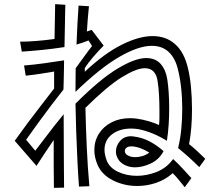

<svg xmlns="http://www.w3.org/2000/svg" viewBox="-20 -843 1040 926"><path d="M295 -820 291 -616Q233 -607 181.5 -602Q130 -597 85 -594L77 -642Q114 -642 156.5 -645.5Q199 -649 243 -655L246 -823ZM941 -37Q916 -62 891 -84.5Q866 -107 839 -129Q850 -174 854.5 -222.5Q859 -271 859 -318Q859 -371 853.5 -420.5Q848 -470 838 -509Q825 -563 793.5 -592.5Q762 -622 712 -622Q648 -622 556 -569Q464 -516 344 -400Q344 -432 344.5 -462Q345 -492 345 -514Q365 -541 386.5 -571Q408 -601 424 -621L407 -648Q397 -644 382 -638.5Q367 -633 349 -628Q351 -680 353.5 -728.5Q356 -777 359 -816L409 -813Q406 -785 403.5 -754Q401 -723 399 -691Q404 -693 410.5 -695Q417 -697 422 -699L480 -623Q455 -598 430.5 -569.5Q406 -541 389 -515V-497Q484 -586 567.5 -627.5Q651 -669 716 -669Q780 -669 823.5 -631Q867 -593 885 -520Q896 -477 901 -424Q906 -371 906 -316Q906 -223 892 -148Q912 -132 932 -113.5Q952 -95 970 -77ZM871 60Q858 44 843.5 26Q829 8 813 -8Q779 23 734 38.5Q689 54 642 54Q579 54 525 27Q471 0 450 -49Q435 -85 435 -119Q435 -163 457 -198Q479 -233 518 -253Q557 -273 607 -273Q615 -273 622.5 -272.5Q630 -272 638 -271Q667 -267 695 -259Q723 -251 747 -240Q749 -257 749 -274Q749 -291 749 -309Q749 -347 747 -384Q745 -421 740 -452Q736 -481 721 -497.5Q706 -514 678 -514Q638 -514 567.5 -470.5Q497 -427 392 -323Q394 -229 398.5 -132Q403 -35 411 55L361 57Q357 4 353.5 -65.5Q350 -135 347.5 -208Q345 -281 344 -343Q463 -462 547.5 -512.5Q632 -563 685 -563Q730 -563 755 -534.5Q780 -506 787 -459Q791 -434 793.5 -397.5Q796 -361 796 -320Q796 -283 793.5 -243Q791 -203 785 -164Q739 -192 698.5 -206Q658 -220 632 -222Q628 -222 623.5 -222.5Q619 -223 614 -223Q556 -223 520 -195Q484 -167 484 -120Q484 -98 495 -68Q509 -33 550 -14Q591 5 640 5Q688 5 736 -14Q784 -33 815 -76Q838 -55 860 -31Q882 -7 903 16ZM240 63Q239 19 239 -42.5Q239 -104 239 -168Q220 -141 197.5 -106.5Q175 -72 156 -43L51 -164Q80 -205 114 -250.5Q148 -296 181.5 -339Q215 -382 241 -416V-498Q212 -493 177 -487.5Q142 -482 104 -478L96 -527Q143 -531 191 -537.5Q239 -544 289 -552Q289 -536 288.5 -512Q288 -488 287.5 -465Q287 -442 286.5 -426.5Q286 -411 286 -411Q262 -381 230.5 -339.5Q199 -298 166.5 -253.5Q134 -209 106 -169L150 -116Q170 -141 203.5 -186Q237 -231 287 -292Q287 -149 288 -63.5Q289 22 289 62ZM769 -114Q747 -73 707 -54.5Q667 -36 632 -36Q611 -36 594 -42Q566 -52 552.5 -71.5Q539 -91 539 -112Q539 -140 559 -163Q579 -186 612 -186Q615 -186 617.5 -185.5Q620 -185 623 -185Q665 -180 700.5 -161.5Q736 -143 769 -114ZM613 -137Q598 -137 590 -130.5Q582 -124 582 -115Q582 -97 609 -88Q618 -85 633 -85Q648 -85 666 -90Q684 -95 700 -107Q681 -119 660.5 -127Q640 -135 619 -137Z"/></svg>

Font: Train One
Style: Regular
Weight: 400
Designer: Fontworks Inc.
Foundry: Fontworks Inc.
Version: Version 1.100